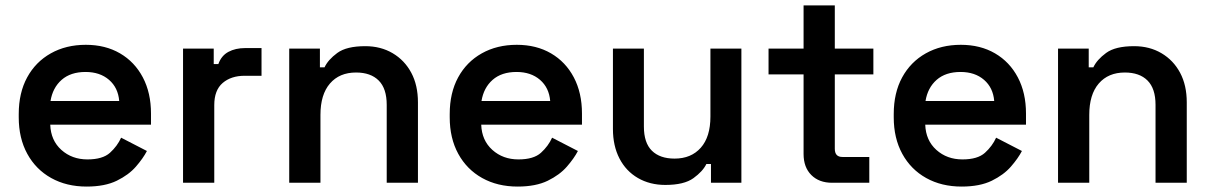

<svg xmlns="http://www.w3.org/2000/svg" viewBox="-20 -673 4458 707"><path d="M299 14Q225 14 168.5 -17.5Q112 -49 80.5 -106.5Q49 -164 49 -241V-253Q49 -331 80 -388Q111 -445 167 -476.5Q223 -508 296 -508Q368 -508 422 -476.5Q476 -445 506 -388Q536 -331 536 -255V-214H165Q167 -156 206 -121Q245 -86 302 -86Q358 -86 385 -110.5Q412 -135 426 -166L521 -117Q507 -90 480.5 -59.5Q454 -29 410 -7.5Q366 14 299 14ZM166 -301H419Q415 -350 381.5 -379Q348 -408 295 -408Q240 -408 207 -379Q174 -350 166 -301Z M654 0V-494H767V-437H784Q795 -468 821 -482Q847 -496 883 -496H943V-394H881Q831 -394 800 -367.5Q769 -341 769 -286V0Z M1045 0V-494H1158V-425H1175Q1188 -453 1222 -478Q1256 -503 1325 -503Q1382 -503 1426 -477Q1470 -451 1494.5 -405Q1519 -359 1519 -296V0H1404V-287Q1404 -347 1374.5 -376.5Q1345 -406 1291 -406Q1230 -406 1195 -365.5Q1160 -325 1160 -250V0Z M1886 14Q1812 14 1755.5 -17.5Q1699 -49 1667.5 -106.5Q1636 -164 1636 -241V-253Q1636 -331 1667 -388Q1698 -445 1754 -476.5Q1810 -508 1883 -508Q1955 -508 2009 -476.5Q2063 -445 2093 -388Q2123 -331 2123 -255V-214H1752Q1754 -156 1793 -121Q1832 -86 1889 -86Q1945 -86 1972 -110.5Q1999 -135 2013 -166L2108 -117Q2094 -90 2067.5 -59.5Q2041 -29 1997 -7.5Q1953 14 1886 14ZM1753 -301H2006Q2002 -350 1968.5 -379Q1935 -408 1882 -408Q1827 -408 1794 -379Q1761 -350 1753 -301Z M2430 8Q2373 8 2329 -17.5Q2285 -43 2261 -89.5Q2237 -136 2237 -198V-494H2351V-207Q2351 -147 2380.5 -118Q2410 -89 2464 -89Q2525 -89 2560.5 -129Q2596 -169 2596 -244V-494H2710V0H2598V-69H2581Q2568 -42 2533.5 -17Q2499 8 2430 8Z M3044 0Q2996 0 2967.5 -28.5Q2939 -57 2939 -106V-399H2810V-494H2939V-653H3054V-494H3196V-399H3054V-125Q3054 -95 3082 -95H3181V0Z M3521 14Q3447 14 3390.5 -17.5Q3334 -49 3302.5 -106.5Q3271 -164 3271 -241V-253Q3271 -331 3302 -388Q3333 -445 3389 -476.5Q3445 -508 3518 -508Q3590 -508 3644 -476.5Q3698 -445 3728 -388Q3758 -331 3758 -255V-214H3387Q3389 -156 3428 -121Q3467 -86 3524 -86Q3580 -86 3607 -110.5Q3634 -135 3648 -166L3743 -117Q3729 -90 3702.5 -59.5Q3676 -29 3632 -7.5Q3588 14 3521 14ZM3388 -301H3641Q3637 -350 3603.5 -379Q3570 -408 3517 -408Q3462 -408 3429 -379Q3396 -350 3388 -301Z M3876 0V-494H3989V-425H4006Q4019 -453 4053 -478Q4087 -503 4156 -503Q4213 -503 4257 -477Q4301 -451 4325.5 -405Q4350 -359 4350 -296V0H4235V-287Q4235 -347 4205.5 -376.5Q4176 -406 4122 -406Q4061 -406 4026 -365.5Q3991 -325 3991 -250V0Z"/></svg>

Font: Space Grotesk SemiBold
Style: Regular
Weight: 600
Designer: Florian Karsten
Foundry: Florian Karsten
Version: Version 2.000